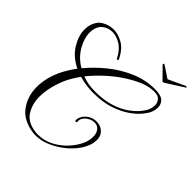

<svg xmlns="http://www.w3.org/2000/svg" viewBox="-216 -895 1092 1092"><g transform="rotate(45 330.0 -349.0)"><path d="M649 -750Q654 -752 658.5 -750Q663 -748 657 -744L552 -677Q545 -673 543 -673Q541 -673 537 -677L471 -744Q470 -745 470 -747Q470 -750 473.5 -751Q477 -752 481 -750L550 -704ZM246 53Q241 53 236.5 53Q232 53 227 52Q139 41 97 -15Q55 -71 55 -147Q55 -218 89 -292Q100 -315 114 -338Q128 -361 145 -384Q80 -416 48 -468.5Q16 -521 16 -570Q16 -616 42 -650Q53 -664 78.5 -676Q104 -688 135 -688Q170 -688 208.5 -666.5Q247 -645 276 -587Q277 -585 271.5 -581.5Q266 -578 263 -585Q238 -633 204.5 -653Q171 -673 140 -673Q114 -673 92.5 -661.5Q71 -650 61 -631Q49 -609 49 -579Q49 -534 77.5 -484Q106 -434 160 -402Q205 -457 265 -505.5Q325 -554 395 -584Q465 -614 537 -614Q589 -614 607.5 -596Q626 -578 626 -553Q626 -533 618 -512Q612 -495 590.5 -468Q569 -441 530.5 -414Q492 -387 436.5 -368.5Q381 -350 306 -350Q274 -350 246 -354.5Q218 -359 193 -366Q164 -326 145 -287Q127 -247 116 -203.5Q105 -160 105 -119Q105 -59 134 -14Q163 31 231 39Q236 40 241.5 40Q247 40 252 40Q300 40 343 18Q386 -4 418.5 -38.5Q451 -73 468 -110Q476 -127 479.5 -143Q483 -159 483 -173Q483 -202 469 -219.5Q455 -237 430 -237Q414 -237 396.5 -228Q379 -219 368 -204.5Q357 -190 359 -173Q359 -165 352.5 -164Q346 -163 346 -168Q344 -184 354.5 -203Q365 -222 386 -235.5Q407 -249 435 -249Q467 -249 489 -229.5Q511 -210 511 -175Q511 -161 507 -144Q503 -127 493 -108Q480 -81 454.5 -52.5Q429 -24 395 -0.5Q361 23 323 38Q285 53 246 53ZM307 -363Q378 -363 430 -379.5Q482 -396 517 -421Q552 -446 572 -471Q592 -496 598 -513Q602 -522 603.5 -531.5Q605 -541 605 -549Q605 -573 588 -589Q571 -605 527 -600Q493 -597 451.5 -578.5Q410 -560 365.5 -530Q321 -500 279.5 -461.5Q238 -423 204 -381Q249 -363 307 -363Z"/></g></svg>

Font: Gwendolyn
Style: Regular
Weight: 400
Designer: Robert E. Leuschke
Foundry: Robert E. Leuschke
Version: Version 1.010; ttfautohint (v1.8.3)